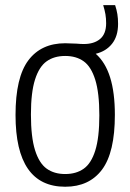

<svg xmlns="http://www.w3.org/2000/svg" viewBox="-20 -718 508 748"><path d="M427.5 -270.5Q427.5 -124 377.5 -57.2Q327.5 9.5 234 9.5Q40.5 9.5 40.5 -270Q40.5 -416.5 90.5 -483Q140.5 -549.5 234 -549.5Q237.5 -549.5 278 -548Q294.5 -546.5 306.5 -546.5Q346.5 -546.5 370 -566.2Q393.5 -586 393.5 -627.5Q393.5 -646 390.8 -662.2Q388 -678.5 382 -698H428.5Q434.5 -680 437.2 -663.2Q440 -646.5 440 -625Q440 -577 416.5 -547.5Q393 -518 353 -508.5Q390.5 -475.5 409 -416.5Q427.5 -357.5 427.5 -270.5ZM367 -268.5Q367 -356.5 351 -407.5Q335 -458.5 306 -479.2Q277 -500 234 -500Q191 -500 161.8 -479.2Q132.5 -458.5 116.5 -408.2Q100.5 -358 100.5 -272Q100.5 -184 116.5 -133Q132.5 -82 161.8 -61Q191 -40 234 -40Q277 -40 306.2 -60.8Q335.5 -81.5 351.2 -131.8Q367 -182 367 -268.5Z"/></svg>

Font: Encode Sans Condensed Light
Style: Regular
Weight: 300
Width: 3
Designer: Multiple Designers
Foundry: Impallari Type
Version: Version 2.000